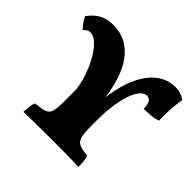

<svg xmlns="http://www.w3.org/2000/svg" viewBox="-165 -867 1054 1054"><g transform="rotate(45 361.5 -340.5)"><path d="M142 3Q143 -19 145 -39Q147 -59 154 -75Q202 -79 224.5 -87.5Q247 -96 253.5 -121Q260 -146 260 -199V-271Q260 -303 250 -342.5Q240 -382 223 -421.5Q206 -461 185 -493.5Q164 -526 140.5 -546Q117 -566 95 -566Q81 -566 71 -559Q61 -552 54 -545Q42 -557 31.5 -571.5Q21 -586 10 -608Q36 -645 70.5 -664.5Q105 -684 155 -684Q205 -684 248.5 -663Q292 -642 326 -596Q351 -563 369.5 -514.5Q388 -466 399 -404Q410 -342 410 -266H398Q398 -354 413.5 -430Q429 -506 459.5 -563Q490 -620 535 -652Q580 -684 638 -684Q679 -684 713 -660Q709 -637 706 -606.5Q703 -576 702 -545.5Q701 -515 703 -490Q683 -481 650.5 -478.5Q618 -476 597 -476Q596 -509 587 -524.5Q578 -540 560 -540Q541 -540 525.5 -524.5Q510 -509 497.5 -481.5Q485 -454 477 -419Q469 -384 464.5 -345.5Q460 -307 460 -268V-198Q460 -149 467 -123.5Q474 -98 495.5 -88Q517 -78 559 -75Q566 -54 567.5 -37.5Q569 -21 569 3Q526 1 468.5 0.5Q411 0 355 0Q318 0 280.5 0.5Q243 1 208 1.5Q173 2 142 3Z"/></g></svg>

Font: Vollkorn Black
Style: Regular
Weight: 900
Designer: Friedrich Althausen
Foundry: Friedrich Althausen
Version: Version 5.000